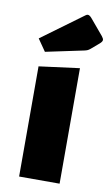

<svg xmlns="http://www.w3.org/2000/svg" viewBox="-84 -778 481 822"><g transform="rotate(10 156.0 -366.5)"><path d="M60 -479 236 -502V0H60ZM76 -545 40 -597 220 -729Q225 -733 230 -733Q237 -733 246 -723L304 -654Q312 -644 312 -638Q312 -631 302 -622L267 -592Q261 -587 256 -584.5Q251 -582 242 -580Z"/></g></svg>

Font: Changa
Style: Bold
Weight: 700
Designer: Eduardo Rodriguez Tunni
Foundry: Eduardo Rodriguez Tunni
Version: Version 3.002; ttfautohint (v1.8.2)